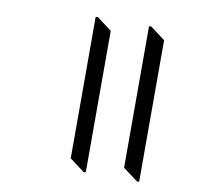

<svg xmlns="http://www.w3.org/2000/svg" viewBox="-73 -697 798 777"><g transform="rotate(10 326.5 -308.5)"><path d="M328.6 -576.7V4.9H319.3L258.8 -40.5V-622.1H268.1ZM547.9 -576.7V4.9H538.6L478 -40.5V-622.1H487.3Z"/></g></svg>

Font: Noto Serif Gujarati
Style: Regular
Weight: 400
Designer: Indian Type Foundry
Foundry: Monotype Imaging Inc.
Version: Version 1.02